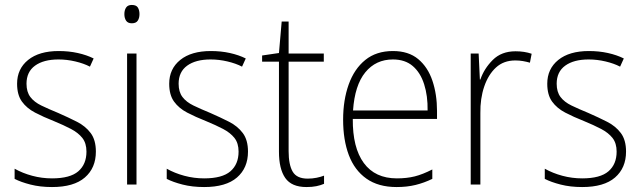

<svg xmlns="http://www.w3.org/2000/svg" viewBox="-20 -745 2589 775"><path d="M367 -133Q367 -67 322.5 -28.5Q278 10 190 10Q142 10 103 0Q64 -10 39 -23V-64Q71 -46 110 -35.5Q149 -25 190 -25Q263 -25 296 -53.5Q329 -82 329 -133Q329 -167 312.5 -188Q296 -209 266.5 -224.5Q237 -240 198 -256Q155 -273 121.5 -290.5Q88 -308 68.5 -335Q49 -362 49 -407Q49 -467 93.5 -503Q138 -539 217 -539Q258 -539 294 -531Q330 -523 358 -509L343 -476Q318 -489 284 -497Q250 -505 216 -505Q156 -505 121.5 -480Q87 -455 87 -407Q87 -374 102.5 -353.5Q118 -333 147 -319Q176 -305 215 -289Q256 -271 290.5 -253.5Q325 -236 346 -208Q367 -180 367 -133Z M512 -725Q530 -725 536.5 -714.5Q543 -704 543 -688Q543 -672 536 -661.5Q529 -651 512 -651Q496 -651 489 -661.5Q482 -672 482 -688Q482 -704 489 -714.5Q496 -725 512 -725ZM531 -529V0H493V-529Z M981 -133Q981 -67 936.5 -28.5Q892 10 804 10Q756 10 717 0Q678 -10 653 -23V-64Q685 -46 724 -35.5Q763 -25 804 -25Q877 -25 910 -53.5Q943 -82 943 -133Q943 -167 926.5 -188Q910 -209 880.5 -224.5Q851 -240 812 -256Q769 -273 735.5 -290.5Q702 -308 682.5 -335Q663 -362 663 -407Q663 -467 707.5 -503Q752 -539 831 -539Q872 -539 908 -531Q944 -523 972 -509L957 -476Q932 -489 898 -497Q864 -505 830 -505Q770 -505 735.5 -480Q701 -455 701 -407Q701 -374 716.5 -353.5Q732 -333 761 -319Q790 -305 829 -289Q870 -271 904.5 -253.5Q939 -236 960 -208Q981 -180 981 -133Z M1222 -24Q1241 -24 1258 -27.5Q1275 -31 1288 -36V-3Q1274 3 1257 6.5Q1240 10 1217 10Q1157 10 1131.5 -26.5Q1106 -63 1106 -133V-496H1038V-521L1106 -531L1117 -658H1145V-529H1287V-496H1145V-135Q1145 -80 1161.5 -52Q1178 -24 1222 -24Z M1566 -539Q1629 -539 1668 -506.5Q1707 -474 1725.5 -419Q1744 -364 1744 -297V-265H1404Q1403 -149 1448.5 -87Q1494 -25 1582 -25Q1622 -25 1654 -33Q1686 -41 1725 -61V-23Q1692 -7 1657.5 1.5Q1623 10 1581 10Q1507 10 1459 -24Q1411 -58 1388 -119Q1365 -180 1365 -262Q1365 -341 1387.5 -404Q1410 -467 1454.5 -503Q1499 -539 1566 -539ZM1566 -505Q1497 -505 1454.5 -453Q1412 -401 1405 -299H1706Q1707 -358 1692 -405Q1677 -452 1646 -478.5Q1615 -505 1566 -505Z M2061 -538Q2097 -538 2126 -528L2119 -492Q2105 -496 2090.5 -498.5Q2076 -501 2060 -501Q2013 -501 1982 -472.5Q1951 -444 1934.5 -395.5Q1918 -347 1919 -288V0H1880V-529H1912L1917 -424H1919Q1934 -468 1969 -503Q2004 -538 2061 -538Z M2507 -133Q2507 -67 2462.5 -28.5Q2418 10 2330 10Q2282 10 2243 0Q2204 -10 2179 -23V-64Q2211 -46 2250 -35.5Q2289 -25 2330 -25Q2403 -25 2436 -53.5Q2469 -82 2469 -133Q2469 -167 2452.5 -188Q2436 -209 2406.5 -224.5Q2377 -240 2338 -256Q2295 -273 2261.5 -290.5Q2228 -308 2208.5 -335Q2189 -362 2189 -407Q2189 -467 2233.5 -503Q2278 -539 2357 -539Q2398 -539 2434 -531Q2470 -523 2498 -509L2483 -476Q2458 -489 2424 -497Q2390 -505 2356 -505Q2296 -505 2261.5 -480Q2227 -455 2227 -407Q2227 -374 2242.5 -353.5Q2258 -333 2287 -319Q2316 -305 2355 -289Q2396 -271 2430.5 -253.5Q2465 -236 2486 -208Q2507 -180 2507 -133Z"/></svg>

Font: Noto Sans Kannada SemiCondensed ExtraLight
Style: Regular
Weight: 200
Width: 4
Designer: Jelle Bosma - Monotype Design Team
Foundry: Monotype Imaging Inc.
Version: Version 2.005; ttfautohint (v1.8.4.7-5d5b)